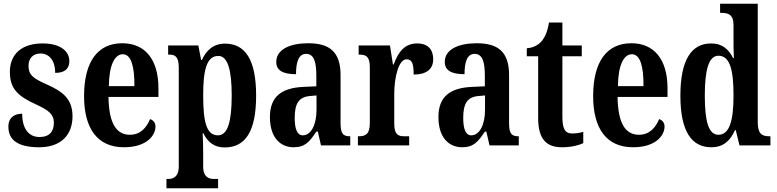

<svg xmlns="http://www.w3.org/2000/svg" viewBox="-20 -780 4167 1030"><path d="M190 10C306 10 369 -55 369 -156C369 -249 317 -289 231 -327C156 -360 133 -379 133 -427C133 -468 158 -493 197 -493C243 -493 276 -457 276 -389C328 -389 352 -412 352 -452C352 -502 309 -547 208 -547C103 -547 33 -495 33 -394C33 -302 78 -263 175 -219C242 -188 269 -166 269 -122C269 -76 247 -45 192 -45C134 -45 99 -90 99 -170C59 -170 25 -151 25 -100C25 -32 72 10 190 10Z M645 10C765 10 814 -52 814 -101C814 -123 801 -136 785 -141C766 -95 733 -57 677 -57C603 -57 564 -120 562 -260H830V-306C830 -464 756 -548 636 -548C506 -548 431 -452 431 -264C431 -90 503 10 645 10ZM701 -318H564C565 -428 594 -489 639 -489C684 -489 702 -422 701 -318Z M873 230H1150V180H1126C1104 180 1070 172 1070 114V47C1070 4 1069 -35 1067 -65H1071C1094 -18 1129 11 1185 11C1296 11 1354 -74 1354 -267C1354 -461 1295 -546 1187 -546C1124 -546 1086 -509 1063 -458H1059L1044 -536H882V-487H888C918 -487 939 -478 939 -417V113C939 172 905 180 883 180H873ZM1149 -54C1087 -54 1070 -127 1070 -269C1070 -400 1087 -480 1151 -480C1202 -480 1223 -404 1223 -268C1223 -128 1202 -54 1149 -54Z M1555 10C1617 10 1641 -20 1677 -74H1685L1702 0H1859V-49H1856C1819 -49 1807 -65 1807 -120V-377C1807 -502 1748 -548 1633 -548C1536 -548 1462 -515 1462 -448C1462 -403 1496 -382 1568 -382C1568 -450 1583 -491 1622 -491C1664 -491 1677 -449 1677 -373V-317L1610 -314C1488 -309 1428 -260 1428 -152C1428 -41 1485 10 1555 10ZM1604 -54C1574 -54 1561 -89 1561 -147C1561 -222 1581 -260 1644 -265L1678 -268V-191C1678 -111 1649 -54 1604 -54Z M1900 0H2175V-49H2149C2117 -49 2095 -57 2095 -116V-276C2095 -364 2118 -462 2161 -462C2192 -462 2199 -435 2199 -380C2265 -380 2304 -407 2304 -462C2304 -512 2278 -547 2218 -547C2153 -547 2117 -504 2092 -434H2088L2072 -536H1904V-487H1907C1943 -487 1964 -478 1964 -419V-121C1964 -58 1940 -49 1903 -49H1900Z M2459 10C2521 10 2545 -20 2581 -74H2589L2606 0H2763V-49H2760C2723 -49 2711 -65 2711 -120V-377C2711 -502 2652 -548 2537 -548C2440 -548 2366 -515 2366 -448C2366 -403 2400 -382 2472 -382C2472 -450 2487 -491 2526 -491C2568 -491 2581 -449 2581 -373V-317L2514 -314C2392 -309 2332 -260 2332 -152C2332 -41 2389 10 2459 10ZM2508 -54C2478 -54 2465 -89 2465 -147C2465 -222 2485 -260 2548 -265L2582 -268V-191C2582 -111 2553 -54 2508 -54Z M2995 10C3051 10 3090 -3 3109 -12V-73C3091 -67 3071 -64 3049 -64C3010 -64 2997 -91 2997 -155V-478H3101V-536H2997V-659H2925C2917 -610 2904 -583 2889 -563C2872 -542 2846 -524 2806 -521V-478H2867V-147C2867 -30 2914 10 2995 10Z M3376 10C3496 10 3545 -52 3545 -101C3545 -123 3532 -136 3516 -141C3497 -95 3464 -57 3408 -57C3334 -57 3295 -120 3293 -260H3561V-306C3561 -464 3487 -548 3367 -548C3237 -548 3162 -452 3162 -264C3162 -90 3234 10 3376 10ZM3432 -318H3295C3296 -428 3325 -489 3370 -489C3415 -489 3433 -422 3432 -318Z M3796 10C3860 10 3898 -25 3923 -82H3927L3947 0H4113V-49H4106C4066 -49 4045 -64 4045 -125V-760H3843V-711H3850C3885 -711 3915 -703 3915 -646V-577C3915 -539 3915 -499 3917 -468H3913C3890 -514 3856 -547 3795 -547C3690 -547 3630 -460 3630 -267C3630 -75 3690 10 3796 10ZM3834 -57C3782 -57 3761 -126 3761 -267C3761 -405 3782 -481 3834 -481C3896 -481 3915 -405 3915 -268C3915 -134 3894 -57 3834 -57Z"/></svg>

Font: Noto Serif Tamil ExtraCondensed
Style: Bold Italic
Weight: 700
Width: 2
Italic angle: -12°
Designer: Indian Type Foundry, Tom Grace, and the Monotype Design Team
Foundry: Monotype Imaging Inc.
Version: Version 2.003